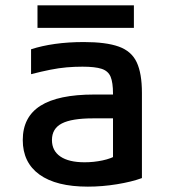

<svg xmlns="http://www.w3.org/2000/svg" viewBox="-20 -687 640 717"><path d="M308 10Q190 10 127.5 -35Q65 -80 65 -164Q65 -250 131 -292Q197 -334 332 -334H449V-245H327Q248 -245 211 -226Q174 -207 174 -164Q174 -124 205.5 -102.5Q237 -81 296 -81Q330 -81 363 -88Q396 -95 419 -109L402 -51V-337Q402 -379 393 -400.5Q384 -422 359.5 -430Q335 -438 288 -438Q258 -438 229 -435.5Q200 -433 167.5 -426.5Q135 -420 96 -410V-503Q136 -516 185.5 -523Q235 -530 293 -530Q376 -530 423.5 -513Q471 -496 490.5 -454.5Q510 -413 510 -340V-22Q472 -8 417 1Q362 10 308 10ZM120 -583V-667H480V-583Z"/></svg>

Font: M PLUS Code Latin Expanded Medium
Style: Regular
Weight: 500
Width: 7
Designer: Coji Morishita
Foundry: UNDERFOREST DESIGN
Version: Version 1.002; ttfautohint (v1.8.3)